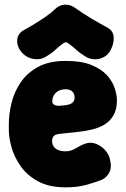

<svg xmlns="http://www.w3.org/2000/svg" viewBox="-20 -784 541 826"><path d="M263 22Q191 22 143.5 -4Q96 -30 68.5 -69.5Q41 -109 29.5 -150.5Q18 -192 18 -225V-250Q18 -293 29.5 -340.5Q41 -388 68.5 -429Q96 -470 143.5 -496Q191 -522 263 -522Q330 -522 373 -504.5Q416 -487 440 -460.5Q464 -434 473.5 -404.5Q483 -375 483 -352Q483 -313 468 -287.5Q453 -262 428.5 -247.5Q404 -233 372.5 -226Q341 -219 307.5 -215.5Q274 -212 243 -209Q219 -207 211.5 -199Q204 -191 204 -178Q204 -165 210.5 -154.5Q217 -144 230.5 -138.5Q244 -133 263 -133Q285 -133 307 -146.5Q329 -160 347 -166Q370 -174 392.5 -165.5Q415 -157 431.5 -139Q448 -121 453 -99Q462 -62 449.5 -40.5Q437 -19 419 -11Q400 -3 358 9.5Q316 22 263 22ZM235 -329Q277 -331 289 -340Q301 -349 301 -364Q301 -376 296 -384Q291 -392 282.5 -396Q274 -400 263 -400Q246 -400 233.5 -394Q221 -388 213 -376Q205 -364 205 -347Q205 -337 215 -332.5Q225 -328 235 -329ZM441 -666Q467 -652 469 -625.5Q471 -599 458 -573L457 -571Q446 -548 426 -538Q406 -528 385.5 -529Q365 -530 349 -540Q324 -555 308 -570Q292 -585 272 -599Q263 -605 254 -599Q234 -585 218.5 -570Q203 -555 177 -540Q156 -526 127 -530Q98 -534 79 -553L77 -555Q53 -580 54 -610Q55 -640 85 -656Q106 -667 131 -682.5Q156 -698 179 -714Q202 -730 217 -745Q237 -764 261.5 -764Q286 -764 306 -748Q337 -726 373 -704.5Q409 -683 441 -666Z"/></svg>

Font: Winky Sans ExtraBold
Style: Regular
Weight: 800
Designer: Simon Atzbach
Foundry: typofactur
Version: Version 1.205